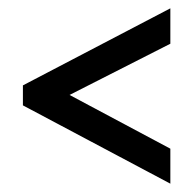

<svg xmlns="http://www.w3.org/2000/svg" viewBox="-20 -520 464 461"><path d="M389 -79 35 -267V-315L389 -500V-415L147 -292L389 -163Z"/></svg>

Font: Stick No Bills ExtraLight Medium
Style: Regular
Weight: 500
Version: Version 2.000